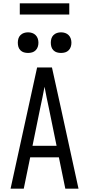

<svg xmlns="http://www.w3.org/2000/svg" viewBox="-20 -1144 540 1164"><path d="M44 0 205 -735H295L349 -490L456 0H376L337 -190H163L124 0ZM323 -260 276 -490Q269 -522 262.5 -554Q256 -586 250 -618Q244 -586 237.5 -554Q231 -522 224 -490L177 -260ZM350 -823Q337 -823 325 -826.5Q313 -830 304 -839Q295 -848 291.5 -860Q288 -872 288 -885Q288 -898 291.5 -910Q295 -922 304 -931Q313 -940 325 -944Q337 -948 350 -948Q363 -948 375 -944Q387 -940 396 -931Q405 -922 409 -910Q413 -898 413 -885Q413 -872 409 -860Q405 -848 396 -839Q387 -830 375 -826.5Q363 -823 350 -823ZM150 -823Q137 -823 125 -826.5Q113 -830 104 -839Q95 -848 91.5 -860Q88 -872 88 -885Q88 -898 91.5 -910Q95 -922 104 -931Q113 -940 125 -944Q137 -948 150 -948Q163 -948 175 -944Q187 -940 196 -931Q205 -922 209 -910Q213 -898 213 -885Q213 -872 209 -860Q205 -848 196 -839Q187 -830 175 -826.5Q163 -823 150 -823ZM100 -1056V-1124H400V-1056Z"/></svg>

Font: Iosevka Algr
Style: Regular
Weight: 400
Monospace: yes
Designer: Belleve Invis
Foundry: Belleve Invis
Version: Version 26.0.2; ttfautohint (v1.8.3)